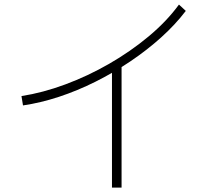

<svg xmlns="http://www.w3.org/2000/svg" viewBox="-20 -809 920 844"><path d="M74.4 -386.7Q167.8 -401.1 266.7 -437.8Q365.6 -474.4 459.4 -528.3Q553.3 -582.2 633.3 -648.9Q713.3 -715.6 766.7 -788.9L796.7 -761.1Q751.1 -701.1 688.9 -645Q626.7 -588.9 553.3 -539.4Q480 -490 400 -450Q320 -410 238.9 -383.3Q157.8 -356.7 81.1 -345.6ZM472.2 15.6V-524.4H514.4V15.6Z"/></svg>

Font: Paperlogy 2 ExtraLight
Style: Regular
Weight: 250
Designer: redesigned by Lee Juim, glyphs from Gmarket Sans & Montserrat
Foundry: PT&
Version: Version 1.001